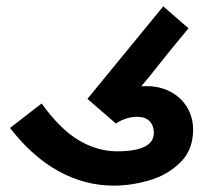

<svg xmlns="http://www.w3.org/2000/svg" viewBox="-20 -575 640 604"><path d="M11.5 -172.5 111 -249.5Q169.5 -168 228.2 -133.5Q287 -99 348 -99Q464 -99 464 -157Q464 -180 450.5 -193.8Q437 -207.5 411.5 -207.5Q377 -207.5 344.5 -186.5L255 -264L493.5 -555L573 -486Q546.5 -454.5 522 -424.2Q497.5 -394 488.5 -382.5Q453 -337 424.5 -303.5Q430 -304 440.5 -304Q483.5 -304 517 -286Q550.5 -268 569 -236.8Q587.5 -205.5 587.5 -167Q587.5 -104 547.8 -64.5Q508 -25 450.8 -8Q393.5 9 337.5 9Q247.5 9 164.8 -36.2Q82 -81.5 11.5 -172.5Z"/></svg>

Font: JuliaMono ExtraBoldItalic
Style: Regular
Weight: 800
Italic angle: -9°
Monospace: yes
Designer: cormullion
Foundry: corm
Version: Version 0.049; ttfautohint (v1.8.4)